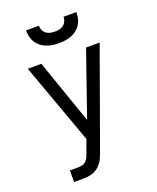

<svg xmlns="http://www.w3.org/2000/svg" viewBox="-171 -849 942 1154"><g transform="rotate(-20 300.0 -272.5)"><path d="M99 205V131H148Q163 131 177 128Q191 125 201.5 115Q212 105 218 92Q224 79 229 65Q229 64 229 64Q229 64 229 64L257 -13L70 -530H157L300 -119L443 -530H530L307 89Q301 106 294 122.5Q287 139 276 153.5Q265 168 250.5 179Q236 190 219 196Q202 202 184 203.5Q166 205 148 205ZM300 -610Q280 -610 259.5 -613Q239 -616 220.5 -623Q202 -630 185.5 -643Q169 -656 158.5 -673Q148 -690 143.5 -710Q139 -730 139 -750H221Q221 -735 227 -721.5Q233 -708 244.5 -699Q256 -690 270.5 -687Q285 -684 300 -684Q315 -684 329.5 -687Q344 -690 355.5 -699Q367 -708 373 -721.5Q379 -735 379 -750H461Q461 -730 456.5 -710Q452 -690 441.5 -673Q431 -656 414.5 -643Q398 -630 379.5 -623Q361 -616 340.5 -613Q320 -610 300 -610Z"/></g></svg>

Font: Iosevka Mono
Style: Regular
Weight: 400
Designer: Belleve Invis
Foundry: Belleve Invis
Version: Version 11.1.1